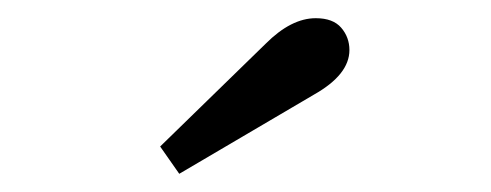

<svg xmlns="http://www.w3.org/2000/svg" viewBox="-20 -769 540 211"><path d="M156 -608 272 -721Q300 -749 327 -749Q346 -749 355 -738.5Q364 -728 364 -714Q364 -687 325 -665L177 -578Z"/></svg>

Font: Taviraj Medium
Style: Regular
Weight: 500
Designer: Katatrad Team
Foundry: CadsonDemak
Version: Version 1.030